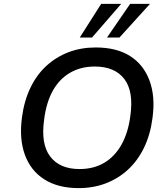

<svg xmlns="http://www.w3.org/2000/svg" viewBox="-20 -958 863 987"><path d="M384 9Q279 9 208.5 -35.5Q138 -80 108 -162Q78 -244 93 -355Q104 -439 136 -506Q168 -573 218 -619Q268 -665 332 -689.5Q396 -714 472 -714Q579 -714 648.5 -670Q718 -626 748.5 -544Q779 -462 764 -352Q753 -266 720.5 -199Q688 -132 638 -86Q588 -40 524 -15.5Q460 9 384 9ZM389 -89Q461 -89 515.5 -121Q570 -153 604.5 -214.5Q639 -276 650 -362Q668 -488 619 -552Q570 -616 467 -616Q396 -616 341 -584.5Q286 -553 252 -492.5Q218 -432 207 -344Q189 -218 238 -153.5Q287 -89 389 -89ZM390 -765 500 -938H603L453 -765ZM530 -765 649 -938H751L594 -765Z"/></svg>

Font: Nunito Sans 7pt SemiBold
Style: Italic
Weight: 600
Italic angle: -9°
Designer: Vernon Adams
Foundry: Vernon Adams
Version: Version 3.101;gftools[0.9.27]